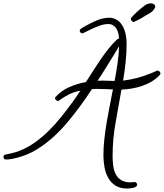

<svg xmlns="http://www.w3.org/2000/svg" viewBox="-165 -924 959 1124"><path d="M774.4 -493.2Q774.4 -489.3 771.5 -486.3Q751 -463.9 724.6 -447.8Q698.2 -431.6 668 -421.4Q637.7 -411.1 606.4 -405.8Q575.2 -400.4 545.9 -399.4Q529.3 -303.7 511.7 -206.1Q494.1 -108.4 494.1 -10.7Q494.1 17.6 497.6 45.4Q501 73.2 512.2 95.2Q523.4 117.2 544.4 130.4Q565.4 143.6 600.6 143.6Q606.4 143.6 611.8 142.6Q617.2 141.6 623 141.6Q629.9 141.6 633.8 146.5Q637.7 151.4 637.7 158.2Q637.7 165 630.4 169.4Q623 173.8 613.8 175.8Q604.5 177.7 594.7 178.7Q585 179.7 580.1 179.7Q538.1 179.7 511.2 162.6Q484.4 145.5 468.8 117.7Q453.1 89.8 446.8 55.2Q440.4 20.5 440.4 -13.7Q440.4 -60.5 445.8 -109.4Q451.2 -158.2 459.5 -207.5Q467.8 -256.8 477.5 -305.7Q487.3 -354.5 496.1 -400.4Q475.6 -401.4 455.1 -402.3Q434.6 -403.3 414.1 -403.3Q403.3 -403.3 393.6 -403.3Q383.8 -403.3 373 -402.3Q356.4 -376 338.4 -350.6Q320.3 -325.2 301.8 -299.8Q267.6 -252.9 228.5 -206.5Q189.5 -160.2 145 -120.1Q100.6 -80.1 49.8 -48.8Q-1 -17.6 -59.6 -2Q-76.2 2.9 -95.2 6.3Q-114.3 9.8 -131.8 9.8Q-137.7 9.8 -141.1 4.9Q-144.5 0 -144.5 -4.9Q-144.5 -16.6 -134.8 -18.6Q-113.3 -23.4 -93.8 -27.8Q-74.2 -32.2 -53.7 -40Q-2.9 -59.6 41 -91.3Q85 -123 123.5 -161.6Q162.1 -200.2 196.3 -243.2Q230.5 -286.1 261.7 -329.1Q273.4 -345.7 284.2 -361.3Q294.9 -377 305.7 -393.6Q267.6 -385.7 239.3 -371.6Q210.9 -357.4 179.7 -335Q177.7 -333 172.9 -333Q168 -333 162.6 -338.4Q157.2 -343.8 157.2 -348.6Q157.2 -353.5 160.2 -356.4Q193.4 -393.6 241.7 -414.6Q290 -435.5 337.9 -443.4Q357.4 -473.6 378.9 -507.3Q400.4 -541 423.3 -574.7Q446.3 -608.4 470.7 -639.2Q495.1 -669.9 521.5 -694.3Q527.3 -698.2 530.3 -698.2H532.2Q531.2 -712.9 527.8 -728Q524.4 -743.2 517.1 -755.4Q509.8 -767.6 498 -775.4Q486.3 -783.2 468.8 -783.2Q445.3 -783.2 420.4 -774.4Q395.5 -765.6 373.5 -755.4Q351.6 -745.1 335.9 -736.8Q320.3 -728.5 316.4 -728.5Q310.5 -728.5 306.2 -733.9Q301.8 -739.3 301.8 -744.1Q301.8 -751 308.6 -755.9Q313.5 -759.8 320.3 -763.2Q327.1 -766.6 333 -770.5Q365.2 -789.1 401.9 -804.7Q438.5 -820.3 477.5 -820.3Q485.4 -820.3 494.1 -817.9Q502.9 -815.4 509.8 -812.5Q529.3 -803.7 542.5 -787.1Q555.7 -770.5 563 -750.5Q570.3 -730.5 573.2 -708.5Q576.2 -686.5 576.2 -667Q576.2 -612.3 570.3 -559.1Q564.5 -505.9 555.7 -452.1Q596.7 -457 636.2 -467.3Q675.8 -477.5 713.9 -493.2Q724.6 -497.1 734.4 -501.5Q744.1 -505.9 754.9 -510.7H757.8Q763.7 -510.7 769 -505.4Q774.4 -500 774.4 -493.2ZM532.2 -653.3Q519.5 -631.8 500 -600.1Q480.5 -568.4 461.4 -537.6Q442.4 -506.8 426.8 -482.4Q411.1 -458 406.2 -451.2Q414.1 -451.2 422.4 -451.7Q430.7 -452.1 439.5 -452.1Q454.1 -452.1 469.2 -451.2Q484.4 -450.2 499 -450.2H505.9Q515.6 -501 522.9 -551.3Q530.3 -601.6 532.2 -653.3ZM744.1 -883.8Q735.4 -862.3 717.8 -850.6Q710.9 -845.7 704.1 -842.3Q697.3 -838.9 689.5 -834Q657.2 -812.5 618.2 -794.9Q612.3 -794.9 606.4 -801.3Q600.6 -807.6 600.6 -813.5Q600.6 -814.5 601.1 -815.4Q601.6 -816.4 601.6 -817.4Q619.1 -838.9 640.6 -857.9Q662.1 -877 684.6 -893.6Q700.2 -904.3 718.8 -904.3Q728.5 -904.3 735.8 -899.4Q743.2 -894.5 744.1 -883.8Z"/></svg>

Font: Calligraffiti
Style: Regular
Weight: 400
Designer: Dathan Boardman
Foundry: Open Window
Version: Version 1.000